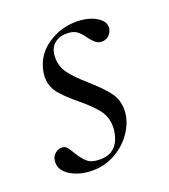

<svg xmlns="http://www.w3.org/2000/svg" viewBox="-86 -461 474 537"><g transform="rotate(-20 151.0 -192.5)"><path d="M10 -45Q10 -61 19.5 -70Q29 -79 41 -79Q50 -79 55.5 -73Q61 -67 69 -53Q81 -33 93.5 -22Q106 -11 131 -11Q186 -11 195 -72Q196 -77 196 -85Q196 -114 180 -135Q164 -156 130 -184Q97 -211 80.5 -231.5Q64 -252 64 -281Q64 -286 66 -298Q75 -343 113.5 -369.5Q152 -396 199 -396Q235 -396 259 -381.5Q283 -367 280 -346Q277 -333 268.5 -326Q260 -319 249 -319Q238 -319 230.5 -325Q223 -331 214 -343Q203 -359 192.5 -366.5Q182 -374 163 -374Q139 -374 124.5 -360.5Q110 -347 110 -321Q110 -294 126 -273Q142 -252 174 -224Q208 -194 225 -171.5Q242 -149 242 -119Q242 -88 223 -57.5Q204 -27 171.5 -8Q139 11 101 11Q64 11 37 -5Q10 -21 10 -45Z"/></g></svg>

Font: Cormorant Garamond
Style: Italic
Weight: 400
Italic angle: -10°
Designer: Christian Thalmann (Catharsis Fonts)
Foundry: Catharsis Fonts
Version: Version 4.000